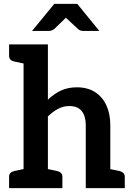

<svg xmlns="http://www.w3.org/2000/svg" viewBox="-20 -974 683 994"><path d="M102 0V-744H228V-458Q258 -487 294 -504.5Q330 -522 378 -522Q434 -522 472.5 -497Q511 -472 531 -428Q551 -384 551 -327V0H424V-327Q424 -373 403 -399Q382 -425 339 -425Q308 -425 280.5 -410.5Q253 -396 228 -371V0ZM527 0 539 -101 597 -89Q610 -86 618 -79Q626 -72 626 -58V0ZM27 0V-58Q27 -72 34.5 -79Q42 -86 56 -89L113 -101L126 0ZM126 -744 113 -643 56 -655Q42 -658 34.5 -665Q27 -672 27 -686V-744ZM204 0 217 -101 274 -89Q288 -86 295.5 -79Q303 -72 303 -58V0ZM146 -814 261 -954H380L494 -814H410Q395 -814 385 -823L321 -882L260 -823Q256 -820 249 -817Q242 -814 234 -814Z"/></svg>

Font: Aleo
Style: Bold
Weight: 700
Designer: Alessio Laiso
Foundry: Alessio Laiso
Version: Version 2.001;gftools[0.9.29]